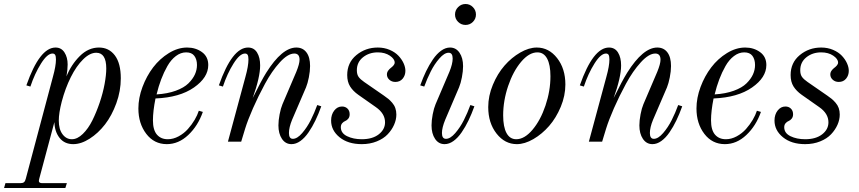

<svg xmlns="http://www.w3.org/2000/svg" viewBox="-110 -704 4270 954"><path d="M41 -273.9 21 -279.8Q86.9 -467.8 166 -467.8Q194.8 -467.8 210.4 -443.4Q226.1 -418.9 226.1 -383.8Q226.1 -358.4 220.2 -324.2Q244.1 -383.3 286.6 -425.5Q329.1 -467.8 381.8 -467.8Q431.2 -467.8 460.7 -428.7Q490.2 -389.6 490.2 -314.9Q490.2 -252 468 -190.9Q445.8 -129.9 411.9 -85.9Q377.9 -42 335.4 -14.9Q293 12.2 253.9 12.2Q210.4 12.2 186 -18.8Q161.6 -49.8 160.2 -97.2L85 184.1Q83 191.9 83 194.8Q83 206.1 100.1 206.1H222.2L214.8 230H-89.8L-83 206.1H-8.8Q3.4 206.1 9.3 201.2Q15.1 196.3 18.1 184.1L152.8 -321.8Q168 -376 168 -408.2Q168 -424.3 164.1 -431.2Q160.2 -438 150.9 -438Q125 -438 93.8 -388.2Q62.5 -338.4 41 -273.9ZM368.2 -441.9Q336.4 -441.9 303 -408.9Q269.5 -376 241.9 -320.8Q214.4 -265.6 196.8 -199.2Q182.1 -142.1 182.1 -105Q182.1 -61.5 200.7 -36.9Q219.2 -12.2 247.1 -12.2Q274.4 -12.2 301.5 -38.6Q328.6 -64.9 348.9 -105.7Q369.1 -146.5 385.3 -194.1Q401.4 -241.7 409.7 -286.6Q418 -331.5 418 -363.8Q418 -441.9 368.2 -441.9Z M877.9 -153.8 897.9 -147.9Q873.5 -78.6 825.4 -33.2Q777.3 12.2 718.8 12.2Q655.8 12.2 616.7 -39.1Q577.6 -90.3 577.6 -165Q577.6 -217.3 597.9 -271.7Q618.2 -326.2 651.1 -369.4Q684.1 -412.6 729 -440.2Q773.9 -467.8 819.8 -467.8Q862.3 -467.8 893.6 -445.1Q924.8 -422.4 924.8 -380.9Q924.8 -318.8 853.8 -269.3Q782.7 -219.7 662.6 -214.8Q649.9 -151.4 649.9 -106Q649.9 -58.1 669.7 -35.2Q689.5 -12.2 723.6 -12.2Q751 -12.2 777.6 -26.6Q804.2 -41 823.7 -63Q843.3 -85 857.2 -108.6Q871.1 -132.3 877.9 -153.8ZM814.9 -443.8Q788.1 -443.8 763.9 -425.5Q739.7 -407.2 721.9 -376Q704.1 -344.7 690.9 -309.8Q677.7 -274.9 668 -234.9Q722.7 -238.3 763.4 -253.2Q804.2 -268.1 826.2 -289.8Q848.1 -311.5 858.4 -334.2Q868.7 -356.9 868.7 -380.9Q868.7 -408.7 855.7 -426.3Q842.8 -443.8 814.9 -443.8Z M997.6 -273.9 977.5 -279.8Q1043.5 -467.8 1122.6 -467.8Q1151.9 -467.8 1167.2 -443.1Q1182.6 -418.5 1182.6 -378.9Q1182.6 -320.3 1145.5 -216.8Q1189 -304.7 1212.9 -342.8Q1291.5 -467.8 1362.3 -467.8Q1394.5 -467.8 1412.6 -443.8Q1430.7 -419.9 1430.7 -376Q1430.7 -350.1 1424.6 -319.6Q1418.5 -289.1 1410.6 -270L1341.3 -108.9Q1325.7 -70.8 1325.7 -43Q1325.7 -14.2 1345.2 -14.2Q1366.7 -14.2 1391.4 -42.7Q1416 -71.3 1434.1 -107.2Q1452.1 -143.1 1466.3 -182.1L1486.3 -175.8Q1472.7 -137.7 1457.3 -105.7Q1441.9 -73.7 1423.1 -46.4Q1404.3 -19 1382.6 -3.4Q1360.8 12.2 1338.4 12.2Q1308.6 12.2 1291 -13.9Q1273.4 -40 1273.4 -81.1Q1273.4 -105.5 1279.3 -136Q1285.2 -166.5 1293.5 -186L1362.3 -347.2Q1378.4 -386.7 1378.4 -407.2Q1378.4 -438 1352.5 -438Q1320.3 -438 1280.5 -394.3Q1240.7 -350.6 1206.8 -287.8Q1172.9 -225.1 1147 -166Q1121.1 -106.9 1108.4 -65.9L1088.4 0H1022.5L1109.4 -321.8Q1124.5 -376 1124.5 -408.2Q1124.5 -424.3 1120.6 -431.2Q1116.7 -438 1107.4 -438Q1081.5 -438 1050.3 -388.2Q1019 -338.4 997.6 -273.9Z M1767.1 -467.8Q1799.3 -467.8 1826.2 -456.3Q1853 -444.8 1869.6 -427.2Q1886.2 -409.7 1895.3 -389.9Q1904.3 -370.1 1904.3 -352.1Q1904.3 -329.6 1890.9 -313.2Q1877.4 -296.9 1854.5 -296.9Q1836.4 -296.9 1824.5 -307.9Q1812.5 -318.8 1812.5 -334Q1812.5 -344.2 1818.6 -352.8Q1824.7 -361.3 1831.8 -366.5Q1838.9 -371.6 1845 -378.7Q1851.1 -385.7 1851.1 -393.1Q1851.1 -411.1 1826.9 -427.5Q1802.7 -443.8 1767.1 -443.8Q1724.1 -443.8 1693.6 -419.4Q1663.1 -395 1663.1 -355Q1663.1 -334 1671.9 -321.8Q1680.7 -309.6 1699.2 -296.9L1797.4 -229Q1811.5 -219.2 1819.8 -212.4Q1828.1 -205.6 1838.6 -193.6Q1849.1 -181.6 1854.2 -167Q1859.4 -152.3 1859.4 -134.8Q1859.4 -109.4 1848.1 -84Q1836.9 -58.6 1816.4 -36.9Q1795.9 -15.1 1762.2 -1.5Q1728.5 12.2 1687.5 12.2Q1619.1 12.2 1577.1 -22Q1535.2 -56.2 1535.2 -105Q1535.2 -134.8 1550.8 -154.8Q1566.4 -174.8 1589.4 -174.8Q1606 -174.8 1616.7 -164.3Q1627.4 -153.8 1627.4 -136.2Q1627.4 -123 1620.6 -114.5Q1613.8 -106 1605.5 -102.8Q1597.2 -99.6 1590.3 -91.8Q1583.5 -84 1583.5 -71.8Q1583.5 -42.5 1614.5 -27.3Q1645.5 -12.2 1687.5 -12.2Q1740.7 -12.2 1772 -36.6Q1803.2 -61 1803.2 -96.2Q1803.2 -140.1 1757.3 -171.9L1670.4 -232.9Q1644 -251.5 1629.6 -274.4Q1615.2 -297.4 1615.2 -331.1Q1615.2 -392.6 1660.6 -430.2Q1706.1 -467.8 1767.1 -467.8Z M2166.3 -668.7Q2181.6 -684.1 2203.1 -684.1Q2224.6 -684.1 2239.7 -668.7Q2254.9 -653.3 2254.9 -631.8Q2254.9 -610.4 2239.7 -595.2Q2224.6 -580.1 2203.1 -580.1Q2181.6 -580.1 2166.3 -595.2Q2150.9 -610.4 2150.9 -631.8Q2150.9 -653.3 2166.3 -668.7ZM1998 -273.9 1978 -279.8Q1991.7 -317.9 2007.1 -349.9Q2022.5 -381.8 2041.3 -409.2Q2060.1 -436.5 2081.8 -452.1Q2103.5 -467.8 2126 -467.8Q2155.8 -467.8 2173.3 -441.9Q2190.9 -416 2190.9 -375Q2190.9 -350.6 2185.1 -320.1Q2179.2 -289.6 2170.9 -270L2102.1 -108.9Q2085.9 -69.3 2085.9 -43Q2085.9 -14.2 2106 -14.2Q2127.4 -14.2 2152.1 -42.7Q2176.8 -71.3 2194.8 -107.2Q2212.9 -143.1 2227.1 -182.1L2247.1 -175.8Q2233.4 -137.7 2218 -105.7Q2202.6 -73.7 2183.8 -46.4Q2165 -19 2143.3 -3.4Q2121.6 12.2 2099.1 12.2Q2069.3 12.2 2051.8 -13.9Q2034.2 -40 2034.2 -81.1Q2034.2 -105.5 2040 -136Q2045.9 -166.5 2054.2 -186L2123 -347.2Q2139.2 -386.7 2139.2 -413.1Q2139.2 -441.9 2119.1 -441.9Q2097.7 -441.9 2073 -413.3Q2048.3 -384.8 2030.3 -348.9Q2012.2 -313 1998 -273.9Z M2455.1 -12.2Q2496.1 -12.2 2535.9 -59.3Q2575.7 -106.4 2600.3 -179.4Q2625 -252.4 2625 -325.2Q2625 -382.3 2608.4 -413.1Q2591.8 -443.8 2560.1 -443.8Q2519 -443.8 2479.2 -396.7Q2439.5 -349.6 2414.8 -276.6Q2390.1 -203.6 2390.1 -130.9Q2390.1 -73.7 2406.7 -43Q2423.3 -12.2 2455.1 -12.2ZM2458 12.2Q2398.4 12.2 2357.2 -40.3Q2315.9 -92.8 2315.9 -171.9Q2315.9 -227.5 2338.9 -282.7Q2361.8 -337.9 2396.7 -377.9Q2431.6 -418 2474.9 -442.9Q2518.1 -467.8 2557.1 -467.8Q2617.2 -467.8 2658.2 -415.3Q2699.2 -362.8 2699.2 -284.2Q2699.2 -228.5 2676.3 -173.3Q2653.3 -118.2 2618.4 -78.1Q2583.5 -38.1 2540.3 -12.9Q2497.1 12.2 2458 12.2Z M2791 -273.9 2771 -279.8Q2836.9 -467.8 2916 -467.8Q2945.3 -467.8 2960.7 -443.1Q2976.1 -418.5 2976.1 -378.9Q2976.1 -320.3 2939 -216.8Q2982.4 -304.7 3006.3 -342.8Q3085 -467.8 3155.8 -467.8Q3188 -467.8 3206.1 -443.8Q3224.1 -419.9 3224.1 -376Q3224.1 -350.1 3218 -319.6Q3211.9 -289.1 3204.1 -270L3134.8 -108.9Q3119.1 -70.8 3119.1 -43Q3119.1 -14.2 3138.7 -14.2Q3160.2 -14.2 3184.8 -42.7Q3209.5 -71.3 3227.5 -107.2Q3245.6 -143.1 3259.8 -182.1L3279.8 -175.8Q3266.1 -137.7 3250.7 -105.7Q3235.4 -73.7 3216.6 -46.4Q3197.8 -19 3176 -3.4Q3154.3 12.2 3131.8 12.2Q3102.1 12.2 3084.5 -13.9Q3066.9 -40 3066.9 -81.1Q3066.9 -105.5 3072.8 -136Q3078.6 -166.5 3086.9 -186L3155.8 -347.2Q3171.9 -386.7 3171.9 -407.2Q3171.9 -438 3146 -438Q3113.8 -438 3074 -394.3Q3034.2 -350.6 3000.2 -287.8Q2966.3 -225.1 2940.4 -166Q2914.6 -106.9 2901.9 -65.9L2881.8 0H2815.9L2902.8 -321.8Q2918 -376 2918 -408.2Q2918 -424.3 2914.1 -431.2Q2910.2 -438 2900.9 -438Q2875 -438 2843.8 -388.2Q2812.5 -338.4 2791 -273.9Z M3650.9 -153.8 3670.9 -147.9Q3646.5 -78.6 3598.4 -33.2Q3550.3 12.2 3491.7 12.2Q3428.7 12.2 3389.6 -39.1Q3350.6 -90.3 3350.6 -165Q3350.6 -217.3 3370.8 -271.7Q3391.1 -326.2 3424.1 -369.4Q3457 -412.6 3502 -440.2Q3546.9 -467.8 3592.8 -467.8Q3635.3 -467.8 3666.5 -445.1Q3697.8 -422.4 3697.8 -380.9Q3697.8 -318.8 3626.7 -269.3Q3555.7 -219.7 3435.5 -214.8Q3422.9 -151.4 3422.9 -106Q3422.9 -58.1 3442.6 -35.2Q3462.4 -12.2 3496.6 -12.2Q3523.9 -12.2 3550.5 -26.6Q3577.1 -41 3596.7 -63Q3616.2 -85 3630.1 -108.6Q3644 -132.3 3650.9 -153.8ZM3587.9 -443.8Q3561 -443.8 3536.9 -425.5Q3512.7 -407.2 3494.9 -376Q3477.1 -344.7 3463.9 -309.8Q3450.7 -274.9 3440.9 -234.9Q3495.6 -238.3 3536.4 -253.2Q3577.1 -268.1 3599.1 -289.8Q3621.1 -311.5 3631.3 -334.2Q3641.6 -356.9 3641.6 -380.9Q3641.6 -408.7 3628.7 -426.3Q3615.7 -443.8 3587.9 -443.8Z M3970.2 -467.8Q4002.4 -467.8 4029.3 -456.3Q4056.2 -444.8 4072.8 -427.2Q4089.4 -409.7 4098.4 -389.9Q4107.4 -370.1 4107.4 -352.1Q4107.4 -329.6 4094 -313.2Q4080.6 -296.9 4057.6 -296.9Q4039.6 -296.9 4027.6 -307.9Q4015.6 -318.8 4015.6 -334Q4015.6 -344.2 4021.7 -352.8Q4027.8 -361.3 4034.9 -366.5Q4042 -371.6 4048.1 -378.7Q4054.2 -385.7 4054.2 -393.1Q4054.2 -411.1 4030 -427.5Q4005.9 -443.8 3970.2 -443.8Q3927.2 -443.8 3896.7 -419.4Q3866.2 -395 3866.2 -355Q3866.2 -334 3875 -321.8Q3883.8 -309.6 3902.3 -296.9L4000.5 -229Q4014.6 -219.2 4022.9 -212.4Q4031.2 -205.6 4041.7 -193.6Q4052.2 -181.6 4057.4 -167Q4062.5 -152.3 4062.5 -134.8Q4062.5 -109.4 4051.3 -84Q4040 -58.6 4019.5 -36.9Q3999 -15.1 3965.3 -1.5Q3931.6 12.2 3890.6 12.2Q3822.3 12.2 3780.3 -22Q3738.3 -56.2 3738.3 -105Q3738.3 -134.8 3753.9 -154.8Q3769.5 -174.8 3792.5 -174.8Q3809.1 -174.8 3819.8 -164.3Q3830.6 -153.8 3830.6 -136.2Q3830.6 -123 3823.7 -114.5Q3816.9 -106 3808.6 -102.8Q3800.3 -99.6 3793.5 -91.8Q3786.6 -84 3786.6 -71.8Q3786.6 -42.5 3817.6 -27.3Q3848.6 -12.2 3890.6 -12.2Q3943.8 -12.2 3975.1 -36.6Q4006.3 -61 4006.3 -96.2Q4006.3 -140.1 3960.4 -171.9L3873.5 -232.9Q3847.2 -251.5 3832.8 -274.4Q3818.4 -297.4 3818.4 -331.1Q3818.4 -392.6 3863.8 -430.2Q3909.2 -467.8 3970.2 -467.8Z"/></svg>

Font: Flanker Steampunk
Style: Italic
Weight: 400
Italic angle: -12°
Designer: Alexey Kryukov, Leonardo Di Lena
Foundry: Alexey Kryukov, Leonardo Di Lena
Version: 1.210